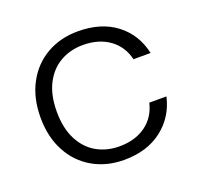

<svg xmlns="http://www.w3.org/2000/svg" viewBox="-103 -668 820 789"><g transform="rotate(-20 306.5 -273.0)"><path d="M48 -273Q48 -358 82 -421.5Q116 -485 176 -519.5Q236 -554 313 -554Q414 -554 479.5 -504Q545 -454 564 -368H489Q475 -427 428.5 -460.5Q382 -494 313 -494Q258 -494 214 -469Q170 -444 144.5 -394.5Q119 -345 119 -273Q119 -201 144.5 -151Q170 -101 214 -76Q258 -51 313 -51Q382 -51 428.5 -84.5Q475 -118 489 -178H564Q545 -94 479 -43Q413 8 313 8Q236 8 176 -26.5Q116 -61 82 -124.5Q48 -188 48 -273Z"/></g></svg>

Font: A Bank Premium Light
Style: Regular
Weight: 300
Designer: Ninad Kale (Devanagari), Jonny Pinhorn (Latin), Htun Naung (Myanmar)
Foundry: Indian Type Foundry
Version: 4.004